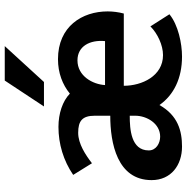

<svg xmlns="http://www.w3.org/2000/svg" viewBox="-9 -766 786 808"><g transform="rotate(-90 384.0 -362.0)"><path d="M449 -735 340 -570H443L594 -735ZM30 -117C30 -35 93 11 171 11C237 11 302 -6 346 -84C388 -24 458 11 550 11C605 11 683 -5 728 -42L677 -122C647 -92 598 -69 556 -69C468 -69 427 -158 427 -234H731C737 -256 740 -280 740 -302C740 -409 677 -511 539 -511C481 -511 432 -492 394 -461C362 -492 310 -509 254 -509C182 -509 112 -488 52 -447L101 -368C136 -395 183 -426 229 -426C279 -426 301 -409 301 -356V-291C186 -291 30 -262 30 -117ZM430 -313C433 -365 468 -429 534 -429C594 -429 621 -376 615 -313ZM155 -129C155 -204 245 -209 301 -209V-186C301 -137 268 -81 213 -81C185 -81 155 -98 155 -129Z"/></g></svg>

Font: Rosario
Style: Bold
Weight: 700
Designer: Hector Gatti
Foundry: Omnibus Type
Version: Version 1.100